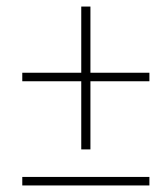

<svg xmlns="http://www.w3.org/2000/svg" viewBox="-20 -566 496 586"><path d="M228 -110V-318H48V-344H228V-546H256V-344H436V-318H256V-110ZM48 0V-26H436V0Z"/></svg>

Font: Source Sans Variable
Style: Italic
Weight: 200
Italic angle: -11°
Designer: Paul D. Hunt
Foundry: Adobe Systems Incorporated
Version: Version 3.006;hotconv 1.0.111;makeotfexe 2.5.65597